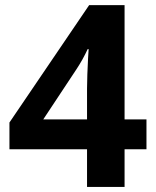

<svg xmlns="http://www.w3.org/2000/svg" viewBox="-20 -734 612 754"><path d="M555.2 -147.9H469.2V0H321.8V-147.9H17.1V-252.9L330.1 -713.9H469.2V-265.1H555.2ZM321.8 -265.1V-386.2Q321.8 -409.2 323 -441.9Q324.2 -474.6 325.7 -503.2Q327.1 -531.7 328.1 -541H324.2Q306.2 -501.5 280.8 -462.9L149.9 -265.1Z"/></svg>

Font: Open Sans
Style: Bold
Weight: 700
Designer: Monotype Design Team
Foundry: Monotype Imaging Inc.
Version: Version 3.000; ttfautohint (v1.8.4)